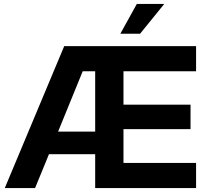

<svg xmlns="http://www.w3.org/2000/svg" viewBox="-20 -964 1056 984"><path d="M4.4 0 309.1 -727.5H984.9V-598.6H612.8V-427.7H956.5V-302.2H612.8V-128.9H984.9V0H467.8V-173.8H231L159.7 0ZM277.8 -289.6H467.8V-598.6H403.8ZM596.7 -791 681.2 -943.8H821.8L697.8 -791Z"/></svg>

Font: Inter Display
Style: Bold
Weight: 700
Designer: Rasmus Andersson
Foundry: rsms
Version: Version 4.001;git-9221beed3